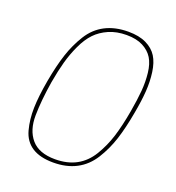

<svg xmlns="http://www.w3.org/2000/svg" viewBox="-131 -816 849 927"><g transform="rotate(20 294.0 -352.0)"><path d="M85 -354Q100 -437 119.5 -496.5Q139 -556 171 -607.5Q203 -659 253.5 -685Q304 -711 372 -711Q427 -711 464 -693Q501 -675 520 -644.5Q539 -614 545.5 -567Q552 -520 548.5 -469.5Q545 -419 533 -354Q518 -270 498.5 -210Q479 -150 446.5 -98Q414 -46 363.5 -19.5Q313 7 245 7Q177 7 136 -19.5Q95 -46 81 -98Q67 -150 68.5 -210Q70 -270 85 -354ZM513 -354Q524 -417 528 -464Q532 -511 527 -556Q522 -601 504.5 -629.5Q487 -658 453.5 -675.5Q420 -693 369 -693Q318 -693 278 -675.5Q238 -658 211 -629.5Q184 -601 163 -556Q142 -511 129 -464Q116 -417 105 -354Q89 -255 88 -178.5Q87 -102 126 -56.5Q165 -11 248 -11Q311 -11 357 -36Q403 -61 433 -110.5Q463 -160 481 -217Q499 -274 513 -354Z"/></g></svg>

Font: Poppins Thin
Style: Italic
Weight: 250
Italic angle: -10°
Designer: Ninad Kale (Devanagari), Jonny Pinhorn (Latin)
Foundry: Indian Type Foundry
Version: Version 3.200;PS 1.000;hotconv 16.6.54;makeotf.lib2.5.65590